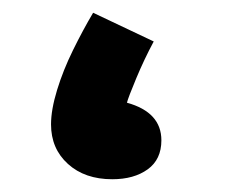

<svg xmlns="http://www.w3.org/2000/svg" viewBox="-20 -277 363 301"><path d="M156 4Q113 4 86.5 -20Q60 -44 60 -82Q60 -105 69.5 -136Q79 -167 94.5 -198.5Q110 -230 126 -257L221 -212Q206 -184 193.5 -154Q181 -124 179 -116Q233 -101 233 -57Q233 -27 211.5 -11.5Q190 4 156 4Z"/></svg>

Font: Noto IKEA Arabic
Style: Bold
Weight: 700
Designer: Monotype Design Team
Foundry: Monotype Imaging Inc.
Version: Version 1.200